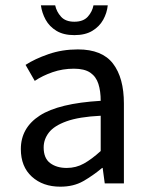

<svg xmlns="http://www.w3.org/2000/svg" viewBox="-20 -683 554 715"><path d="M204.6 12.2Q139.6 12.2 98.6 -25.1Q57.6 -62.5 57.6 -127.9Q57.6 -207 128.2 -252.7Q198.7 -298.3 355 -307.6Q355 -343.8 346.4 -370.6Q337.9 -397.5 316.2 -412.4Q294.4 -427.2 255.4 -427.2Q213.4 -427.2 176 -414.3Q138.7 -401.4 109.4 -381.8L75.2 -441.4Q109.9 -463.9 160.6 -481.4Q211.4 -499 270 -499Q360.4 -499 400.9 -446Q441.4 -393.1 441.4 -297.4V0H370.1L362.3 -57.6H360.4Q325.7 -28.8 289.8 -8.3Q253.9 12.2 204.6 12.2ZM228.5 -57.6Q263.2 -57.6 292.5 -74Q321.8 -90.3 355 -120.6V-252Q273.9 -248 227.5 -231.2Q181.2 -214.4 161.9 -189.2Q142.6 -164.1 142.6 -133.8Q142.6 -93.8 166.7 -75.7Q190.9 -57.6 228.5 -57.6ZM256.8 -552.2Q216.8 -552.2 190.4 -568.1Q164.1 -584 150.1 -609.4Q136.2 -634.8 132.3 -663.1H185.5Q190.4 -639.6 207.3 -620.8Q224.1 -602.1 256.8 -602.1Q290 -602.1 306.9 -620.8Q323.7 -639.6 328.1 -663.1H381.3Q378.4 -634.8 364.3 -609.4Q350.1 -584 323.7 -568.1Q297.4 -552.2 256.8 -552.2Z"/></svg>

Font: Varta Light Medium
Style: Regular
Weight: 500
Version: Version 1.004